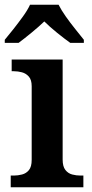

<svg xmlns="http://www.w3.org/2000/svg" viewBox="-26 -786 386 806"><path d="M19 0V-49H32Q49 -49 66.5 -53.5Q84 -58 95.5 -72Q107 -86 107 -115V-424Q107 -451 95 -464.5Q83 -478 66 -482.5Q49 -487 32 -487H23V-536H237V-116Q237 -87 248.5 -72.5Q260 -58 277 -53.5Q294 -49 312 -49H324V0ZM-6 -619Q10 -638 30.5 -664Q51 -690 70.5 -717Q90 -744 100 -766H220Q231 -744 250 -717Q269 -690 290 -664Q311 -638 326 -619V-606H269Q245 -623 213.5 -648.5Q182 -674 160 -696Q137 -674 106 -648.5Q75 -623 52 -606H-6Z"/></svg>

Font: Noto Serif Toto SemiBold
Style: Regular
Weight: 600
Designer: Monotype Design Team
Foundry: Monotype Imaging Inc.
Version: Version 2.001; ttfautohint (v1.8.4.7-5d5b)